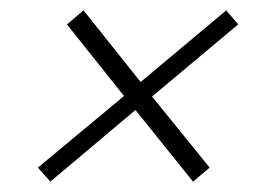

<svg xmlns="http://www.w3.org/2000/svg" viewBox="-20 -466 516 370"><path d="M77 -116 53 -143 219 -281 109 -419 141 -446 251 -308 416 -446 439 -419 273 -280 384 -143 352 -116 241 -254Z"/></svg>

Font: Piazzolla SC ExtraLight
Style: Italic
Weight: 200
Italic angle: -11.3°
Designer: Juan Pablo del Peral
Foundry: Huerta Tipografica
Version: Version 1.330